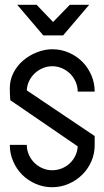

<svg xmlns="http://www.w3.org/2000/svg" viewBox="-20 -783 436 803"><path d="M376 -176Q376 -140 362 -108Q348 -76 323.5 -52Q299 -28 266.5 -14Q234 0 198 0Q162 0 129.5 -14Q97 -28 73 -52Q49 -76 35 -108.5Q21 -141 21 -177H92Q92 -156 100.5 -136.5Q109 -117 123.5 -102.5Q138 -88 157.5 -79.5Q177 -71 198 -71Q219 -71 238 -78.5Q257 -86 271.5 -99.5Q286 -113 295 -131.5Q304 -150 305 -171L23 -364Q22 -377 21.5 -389.5Q21 -402 21 -415Q21 -449 36.5 -479Q52 -509 77.5 -530.5Q103 -552 135 -564.5Q167 -577 199 -577Q235 -577 267.5 -563Q300 -549 324 -525Q348 -501 362 -468.5Q376 -436 376 -400H305Q305 -421 296.5 -440.5Q288 -460 273.5 -474.5Q259 -489 239.5 -497.5Q220 -506 199 -506Q178 -506 159 -498Q140 -490 125.5 -476.5Q111 -463 102 -444.5Q93 -426 92 -405L376 -214ZM52 -763H133L202 -691L272 -763H353L244 -635H161L52 -763Z"/></svg>

Font: Googee
Style: Regular
Weight: 400
Designer: Peter Wiegel
Foundry: CATFonts Peter Wiegel
Version: 1.000